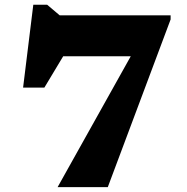

<svg xmlns="http://www.w3.org/2000/svg" viewBox="-20 -770 771 790"><path d="M682 -690 423.5 0H217L518 -538.5H240L162.5 -409.5H75L117 -750.5H174L225.5 -707H682Z"/></svg>

Font: Newsreader Caption
Style: Bold
Weight: 700
Designer: Hugues Gentile
Foundry: Production Type
Version: Version 1.001